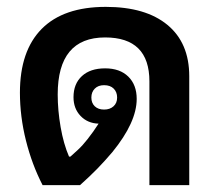

<svg xmlns="http://www.w3.org/2000/svg" viewBox="-20 -539 644 559"><path d="M104 0Q73 -60 55.5 -130Q38 -200 38 -269Q38 -391 101.5 -455Q165 -519 288 -519Q404 -519 467.5 -466.5Q531 -414 531 -317V0H415V-302Q415 -430 286 -430Q148 -430 148 -264Q148 -218 156.5 -169Q165 -120 181 -83H185Q193 -90 207 -103Q221 -116 235 -134Q243 -144 251.5 -156Q260 -168 267 -179Q235 -180 214.5 -201.5Q194 -223 194 -256Q194 -295 218.5 -317.5Q243 -340 286 -340Q329 -340 353.5 -316Q378 -292 378 -251Q378 -183 307 -96Q284 -69 263 -47.5Q242 -26 213 0ZM283 -220Q300 -220 310.5 -229.5Q321 -239 321 -255Q321 -271 311 -281Q301 -291 283 -291Q266 -291 256 -281Q246 -271 246 -255Q246 -239 256 -229.5Q266 -220 283 -220Z"/></svg>

Font: Noto Sans Thai Looped UI Medium
Style: Regular
Weight: 500
Designer: Cadson Demak Team
Foundry: Cadson Demak Co., Ltd.
Version: Version 1.000; ttfautohint (v1.8.4.7-5d5b)